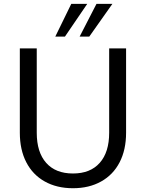

<svg xmlns="http://www.w3.org/2000/svg" viewBox="-20 -971 752 1000"><path d="M360 -67.4Q450.4 -67.4 499.5 -122.8Q548.6 -178.2 548.6 -279.7V-718.8H636.7V-279.7Q636.7 -191 603.1 -125.9Q569.5 -60.8 506.8 -25.8Q444.2 9.3 360 9.3Q275.8 9.3 213.1 -25.8Q150.5 -60.8 116.9 -125.9Q83.3 -191 83.3 -279.7V-718.8H171.4V-279.7Q171.4 -178.2 220.5 -122.8Q269.5 -67.4 360 -67.4ZM351.2 -950.8H434.3L318.2 -780.3H267.9ZM482.5 -950.8H565.3L444.9 -780.3H394.7Z"/></svg>

Font: Min Sans VF VF
Style: Regular
Weight: 400
Designer: Jinseong-Kim, NotoSansCJK, Nunito
Foundry: Jinseong-Kim
Version: Version 1.420;Glyphs 3.1.2 (3151)